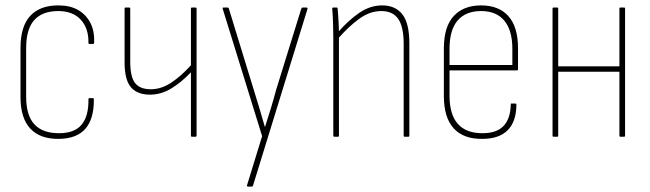

<svg xmlns="http://www.w3.org/2000/svg" viewBox="-20 -507 2410 712"><path d="M199 8Q129 9 92.5 -30Q56 -69 56 -147V-329Q56 -409 92 -448Q128 -487 196 -487Q240 -487 269.5 -470Q299 -453 315 -422.5Q331 -392 329 -349Q329 -344 325 -344H311Q308 -344 308 -348Q309 -402 279.5 -434Q250 -466 196 -466Q137 -466 107 -432.5Q77 -399 77 -329V-148Q77 -79 107.5 -46Q138 -13 199 -13Q256 -13 282.5 -44.5Q309 -76 308 -139Q308 -143 311 -143H325Q328 -143 328 -139Q329 -68 297.5 -30.5Q266 7 199 8Z M691 0Q688 0 688 -4V-239Q652 -201 614.5 -178.5Q577 -156 536 -156Q489 -156 465.5 -183.5Q442 -211 442 -276V-475Q442 -479 445 -479H459Q463 -479 463 -475V-278Q463 -222 481 -199Q499 -176 539 -176Q578 -176 615 -200.5Q652 -225 688 -265V-475Q688 -479 691 -479H705Q709 -479 709 -475V-4Q709 0 705 0Z M899 185Q898 185 896.5 183.5Q895 182 896 180L952 -2L806 -474Q804 -479 808 -479H824Q828 -479 829 -474L921 -174Q932 -140 942 -105.5Q952 -71 962 -37H963Q974 -71 984.5 -105.5Q995 -140 1004 -174L1097 -474Q1099 -479 1102 -479H1116Q1122 -479 1120 -473L918 182Q917 185 913 185Z M1480 0Q1477 0 1477 -4V-344Q1477 -407 1457 -436.5Q1437 -466 1394 -466Q1351 -466 1311 -436.5Q1271 -407 1233 -363V-387Q1272 -432 1312.5 -459.5Q1353 -487 1397 -487Q1446 -487 1472 -454Q1498 -421 1498 -346V-4Q1498 0 1494 0ZM1220 0Q1216 0 1216 -4V-368Q1216 -395 1215 -423Q1214 -451 1212 -475Q1212 -479 1216 -479H1229Q1232 -479 1232 -475Q1234 -455 1235.5 -426Q1237 -397 1237 -378V-373V-4Q1237 0 1234 0Z M1769 8Q1699 9 1662.5 -31Q1626 -71 1626 -151V-327Q1626 -408 1662.5 -447.5Q1699 -487 1764 -487Q1830 -487 1865.5 -447Q1901 -407 1901 -328V-250Q1901 -246 1898 -246H1647V-152Q1647 -83 1677.5 -48Q1708 -13 1769 -13Q1822 -13 1847.5 -40Q1873 -67 1874 -119Q1874 -123 1876 -123H1891Q1894 -123 1895 -120Q1895 -57 1863 -24.5Q1831 8 1769 8ZM1647 -266H1880V-326Q1880 -394 1850.5 -430Q1821 -466 1764 -466Q1707 -466 1677 -431Q1647 -396 1647 -326Z M2280 0Q2277 0 2277 -4V-475Q2277 -479 2280 -479H2295Q2298 -479 2298 -475V-4Q2298 0 2295 0ZM2033 0Q2029 0 2029 -4V-475Q2029 -479 2033 -479H2047Q2050 -479 2050 -475V-4Q2050 0 2047 0ZM2046 -241V-261H2282V-241Z"/></svg>

Font: Sofia Sans Condensed Thin
Style: Regular
Weight: 250
Version: Version 4.100